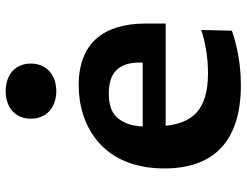

<svg xmlns="http://www.w3.org/2000/svg" viewBox="-114 -722 848 660"><g transform="rotate(-90 310.0 -392.0)"><path d="M244 -421C257.5 -432 279 -442 318.5 -442C387.5 -442 425 -410.5 425 -336C425 -332.5 425 -329 424.5 -325.5H205C208 -381 228 -407.5 244 -421ZM61 -251C61 -75 161 12 347.5 12C425 12 489 -3 534.5 -19L537 -124C498.5 -111.5 446 -101 388.5 -101C258 -101 217.5 -158 207.5 -246.5H559V-316C559 -456 494.5 -545.5 347.5 -545.5C208 -545.5 61 -464.5 61 -251ZM232 -710C232 -656.5 270.5 -622.5 326.5 -622.5C383 -622.5 421.5 -656.5 421.5 -710C421.5 -763.5 383 -796.5 326.5 -796.5C270.5 -796.5 232 -763.5 232 -710Z"/></g></svg>

Font: Monaspace Argon
Style: Bold
Weight: 700
Designer: Riley Cran & the Lettermatic Team
Foundry: Lettermatic
Version: Version 1.000 (Monaspace Argon)